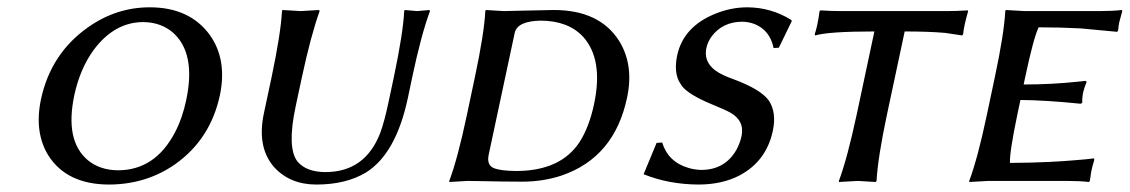

<svg xmlns="http://www.w3.org/2000/svg" viewBox="-20 -490 3060 520"><path d="M368.2 -430.2Q290 -430.2 233.9 -355Q196.8 -304.2 181.2 -231.9Q155.3 -108.9 217.8 -56.2Q250.5 -29.3 299.3 -28.8Q399.9 -28.8 453.6 -130.9Q474.1 -169.9 484.4 -219.2Q511.2 -346.2 448.2 -401.9Q415.5 -429.7 368.2 -430.2ZM575.7 -232.9Q550.3 -113.3 454.6 -45.4Q376.5 9.3 275.9 9.8Q161.6 9.8 111.3 -68.4Q72.3 -131.3 90.8 -220.2Q117.2 -344.7 218.3 -416Q294.9 -470.2 385.7 -470.2Q492.7 -470.2 547.4 -396.5Q595.7 -329.6 575.7 -232.9Z M1096.2 -279.8 1084.5 -224.1Q1052.2 -73.2 971.2 -22.9Q917 9.8 836.9 9.8Q765.1 9.8 722.2 -37.6Q675.8 -90.8 694.3 -181.2L715.3 -279.8Q740.7 -400.4 743.7 -460L745.1 -462.9Q747.1 -462.9 794.4 -460L844.2 -462.9L845.7 -460Q822.3 -395.5 797.4 -279.8L780.8 -202.1Q756.8 -89.8 785.6 -52.7Q809.1 -24.4 860.8 -23.9Q969.7 -23.9 1010.3 -131.3Q1021 -160.6 1031.7 -210.9L1046.4 -279.8Q1071.8 -400.4 1074.7 -460L1076.2 -462.9Q1077.1 -462.9 1109.9 -460L1143.1 -462.9L1144.5 -460Q1120.6 -395.5 1096.2 -279.8Z M1303.7 -71.8Q1297.4 -43 1317.4 -34.7Q1335.9 -27.3 1377.4 -26.9Q1498.5 -26.9 1549.8 -105.5Q1575.7 -146 1588.9 -208Q1614.7 -329.1 1559.1 -390.6Q1519 -433.6 1444.8 -434.1Q1381.3 -433.1 1374 -400.9ZM1344.2 -460Q1364.3 -460.4 1406.7 -461.4Q1464.4 -462.9 1480 -462.9Q1603.5 -462.9 1656.7 -379.4Q1697.3 -314 1678.2 -225.1Q1644 -63.5 1501 -14.6Q1450.7 2 1395 2Q1343.8 2 1281.2 0.5Q1255.4 0 1246.6 0L1196.8 2.9V0Q1219.7 -61 1244.6 -179.2L1266.1 -280.8Q1291.5 -400.4 1294.4 -460L1295.9 -462.9Q1297.9 -462.9 1344.2 -460Z M1758.3 -103 1773.4 -104Q1789.6 -51.3 1844.7 -35.2Q1861.3 -30.3 1878.9 -29.8Q1943.4 -29.8 1974.6 -84.5Q1983.9 -101.6 1988.3 -121.1Q1997.1 -163.6 1957 -185.5Q1943.8 -192.9 1906.7 -208Q1844.7 -233.9 1827.1 -256.8Q1822.3 -263.7 1818.8 -270Q1805.2 -297.4 1814 -339.8Q1830.6 -418 1918 -453.1Q1960.4 -470.2 2004.4 -470.2Q2068.8 -469.7 2123 -436L2124.5 -433.1L2089.4 -360.8L2075.2 -359.9Q2065.4 -407.7 2023.9 -424.8Q2008.3 -430.7 1991.2 -431.2Q1937 -431.2 1907.2 -391.1Q1896.5 -376.5 1893.1 -359.9Q1882.8 -310.5 1944.3 -284.2Q1951.7 -280.8 1965.3 -275.9Q2041 -248 2062.5 -217.3Q2083.5 -185.1 2073.2 -136.2Q2055.7 -53.2 1982.4 -14.6Q1935.1 9.8 1871.6 9.8Q1791 9.3 1723.1 -18.1Z M2348.1 -404.8Q2223.6 -404.8 2188 -394L2186.5 -397Q2194.3 -419.9 2199.7 -460L2202.1 -461.9Q2231.9 -460 2256.8 -460H2544.9Q2570.3 -460 2600.6 -461.9L2602.1 -460Q2590.3 -418.9 2588.4 -397L2585.9 -394Q2585.9 -394 2540 -400.9Q2495.1 -404.8 2430.2 -404.8L2382.3 -180.2Q2357.4 -63 2354 0L2351.6 2.9Q2349.6 2.9 2303.2 0L2252.4 2.9L2252 0Q2274.9 -61.5 2300.3 -180.2Z M2754.4 -460H2957.5Q2993.7 -460 3018.1 -462.9L3019.5 -460Q3011.7 -432.1 3011.2 -429.2Q3009.8 -422.4 3008.3 -408.2L3005.9 -403.8Q3005.9 -403.8 2906.7 -413.1Q2851.6 -416 2793 -416Q2779.3 -388.2 2756.3 -279.8L2752.4 -261.2Q2828.1 -261.2 2897.5 -268.6Q2909.2 -270 2920.4 -271L2922.9 -268.1Q2917 -253.9 2913.6 -240.2Q2910.6 -225.6 2911.1 -211.9L2907.2 -209Q2810.5 -218.8 2743.7 -219.2L2735.4 -180.2Q2713.9 -77.1 2715.3 -48.8Q2742.7 -48.8 2770 -49.6Q2797.4 -50.3 2819.1 -51.3Q2840.8 -52.2 2860.8 -53.7Q2880.9 -55.2 2895.5 -56.4Q2910.2 -57.6 2920.9 -58.6Q2931.6 -59.6 2934.1 -60.1L2942.9 -61L2943.8 -57.1Q2938.5 -40.5 2935.5 -25.9Q2934.6 -20 2933.6 -12.7Q2932.6 -4.9 2931.6 0L2929.2 2.9Q2905.3 0 2869.6 0H2656.7L2605 2.9V0Q2627.9 -61 2652.8 -179.2L2674.3 -280.8Q2699.7 -400.4 2702.6 -460L2704.1 -462.9Q2706.1 -462.9 2754.4 -460Z"/></svg>

Font: Linux Biolinum Capitals O
Style: Italic Samll Caps
Weight: 400
Italic angle: -12°
Designer: Philipp H. Poll
Foundry: Philipp H. Poll
Version: Version 0.6.2